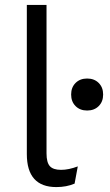

<svg xmlns="http://www.w3.org/2000/svg" viewBox="-20 -750 447 780"><path d="M169 -730V-127Q169 -90 182.5 -75Q196 -60 228 -60Q259 -60 296 -74L283 -4Q250 10 209 10Q89 10 89 -124V-730ZM287 -413Q305 -431 334 -431Q363 -431 381 -413Q399 -395 399 -366Q399 -337 381 -319Q363 -301 334 -301Q305 -301 287 -319Q269 -337 269 -366Q269 -395 287 -413Z"/></svg>

Font: Elaine Sans
Style: Regular
Weight: 400
Designer: Wei Huang
Foundry: Wei Huang
Version: Version 2.001;December 24, 2019;FontCreator 12.0.0.2547 64-b